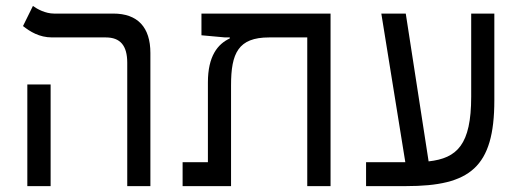

<svg xmlns="http://www.w3.org/2000/svg" viewBox="-20 -632 1798 652"><path d="M412.1 0H490.7V-452.1C490.7 -539.1 447.8 -585.9 364.7 -585.9H163.6C134.3 -585.9 106.4 -601.1 91.8 -611.8L58.1 -543.5C82 -524.9 112.8 -504.9 157.2 -504.9H339.4C388.2 -504.9 412.1 -477.5 412.1 -418.9ZM72.8 0H151.9V-345.2H72.8Z M1102.5 0V-585.9H664.1V-512.2L744.6 -504.9H760.3V-501.5C719.2 -482.4 686 -441.4 686 -352.1V-81.1H600.1V0H764.6V-342.8C764.6 -451.2 789.1 -504.9 893.6 -504.9H1023.4V0Z M1223.1 0H1358.9C1575.7 0 1658.7 -63 1658.7 -291.5V-585.9H1580.1V-303.7C1580.1 -140.6 1532.2 -94.7 1435.5 -84L1357.9 -585.9H1274.9L1356.4 -81.1H1223.1Z"/></svg>

Font: Cascadia Code SemiLight
Style: Regular
Weight: 350
Monospace: yes
Designer: Aaron Bell
Foundry: Saja Typeworks
Version: Version 2404.023